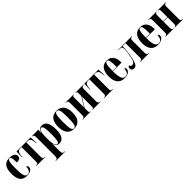

<svg xmlns="http://www.w3.org/2000/svg" viewBox="452 -2286 4250 4250"><g transform="rotate(-45 2577.0 -161.0)"><path d="M248 10C383 10 418 -54 418 -98C418 -123 407 -144 381 -148C372 -38 334 -2 283 -2C210 -2 184 -66 184 -267C184 -483 200 -539 247 -539C284 -539 298 -504 298 -359C402 -359 419 -406 419 -441C419 -502 370 -549 252 -549C122 -549 35 -483 35 -266C35 -59 120 10 248 10Z M546 0H826V-10H812C771 -10 760 -25 760 -78V-526H787C863 -526 890 -496 899 -394L903 -352H913L906 -536H464L458 -352H468L471 -394C481 -496 507 -526 584 -526H612V-78C612 -25 600 -10 556 -10H546Z M931 227H1226V217H1206C1163 217 1146 201 1146 138V40C1146 -7 1146 -53 1144 -100H1146C1163 -27 1190 10 1264 10C1370 10 1431 -75 1431 -268C1431 -461 1371 -548 1266 -548C1195 -548 1160 -515 1146 -439H1144V-536H945V-526H948C970 -526 997 -519 997 -464V138C997 201 980 217 936 217H931ZM1221 -13C1171 -13 1145 -99 1145 -266C1145 -431 1165 -523 1217 -523C1266 -523 1283 -459 1283 -266C1283 -76 1267 -13 1221 -13Z M1725 10C1874 10 1951 -81 1951 -270C1951 -457 1867 -549 1728 -549C1579 -549 1502 -457 1502 -270C1502 -82 1586 10 1725 10ZM1727 0C1672 0 1653 -59 1653 -270C1653 -481 1671 -539 1726 -539C1783 -539 1801 -481 1801 -270C1801 -59 1783 0 1727 0Z M1998 0H2249V-10H2242C2219 -10 2210 -21 2210 -65V-150L2347 -371V-69C2347 -25 2340 -10 2317 -10H2307V0H2559V-10H2549C2514 -10 2495 -25 2495 -83V-456C2495 -514 2514 -526 2549 -526H2559V-536H2307V-526H2316C2339 -526 2347 -512 2347 -476V-391L2210 -170V-474C2210 -516 2220 -526 2244 -526H2251V-536H1998V-526H2008C2043 -526 2062 -515 2062 -457V-79C2062 -21 2043 -10 2008 -10H1998Z M2669 0H2949V-10H2935C2894 -10 2883 -25 2883 -78V-526H2910C2986 -526 3013 -496 3022 -394L3026 -352H3036L3029 -536H2587L2581 -352H2591L2594 -394C2604 -496 2630 -526 2707 -526H2735V-78C2735 -25 2723 -10 2679 -10H2669Z M3306 10C3433 10 3483 -53 3483 -106C3483 -128 3469 -143 3450 -149C3441 -36 3401 -4 3343 -4C3263 -4 3228 -75 3228 -284H3499V-306C3499 -464 3423 -549 3296 -549C3160 -549 3081 -453 3081 -265C3081 -91 3155 10 3306 10ZM3228 -294C3229 -486 3249 -539 3295 -539C3342 -539 3354 -486 3354 -294Z M3605 7C3663 7 3698 -32 3726 -155C3747 -246 3768 -364 3775 -526H3866V-76C3866 -25 3853 -10 3808 -10H3804V0H4077V-10H4074C4027 -10 4014 -25 4014 -76V-461C4014 -511 4028 -526 4075 -526H4077V-536H3647V-526H3694C3733 -526 3758 -517 3758 -444C3758 -394 3741 -273 3728 -217C3706 -116 3679 -77 3626 -77C3598 -77 3580 -93 3575 -122C3553 -122 3532 -100 3532 -65C3532 -21 3560 7 3605 7Z M4349 10C4476 10 4526 -53 4526 -106C4526 -128 4512 -143 4493 -149C4484 -36 4444 -4 4386 -4C4306 -4 4271 -75 4271 -284H4542V-306C4542 -464 4466 -549 4339 -549C4203 -549 4124 -453 4124 -265C4124 -91 4198 10 4349 10ZM4271 -294C4272 -486 4292 -539 4338 -539C4385 -539 4397 -486 4397 -294Z M4587 0H4844V-10H4840C4809 -10 4798 -21 4798 -76V-270H4929V-76C4929 -22 4919 -10 4887 -10H4883V0H5141V-10H5132C5096 -10 5077 -25 5077 -76V-460C5077 -514 5096 -526 5131 -526H5141V-536H4883V-526H4887C4919 -526 4929 -514 4929 -461V-280H4798V-460C4798 -514 4807 -526 4839 -526H4844V-536H4587V-526H4597C4632 -526 4650 -514 4650 -461V-76C4650 -21 4633 -10 4597 -10H4587Z"/></g></svg>

Font: Noto Serif Display Condensed Extra
Style: Regular
Weight: 800
Width: 3
Designer: Monotype Design Team
Foundry: Monotype Imaging Inc.
Version: Version 1.900